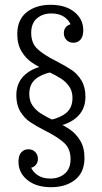

<svg xmlns="http://www.w3.org/2000/svg" viewBox="-20 -740 424 800"><path d="M188 -240Q232 -249 257 -270.5Q282 -292 282 -332Q282 -360 268.5 -379.5Q255 -399 235 -412Q215 -425 180 -442Q139 -462 113.5 -479Q88 -496 70 -525.5Q52 -555 52 -598Q52 -658 91 -689Q130 -720 191 -720Q253 -720 290 -690Q327 -660 327 -614Q327 -588 315.5 -575Q304 -562 286 -562Q268 -562 257 -573.5Q246 -585 246 -602Q246 -619 257 -629.5Q268 -640 283 -640L278 -629Q270 -654 248.5 -669Q227 -684 194 -684Q158 -684 134 -663.5Q110 -643 110 -603Q110 -560 136.5 -535.5Q163 -511 215 -485Q254 -465 278.5 -448.5Q303 -432 319.5 -404.5Q336 -377 336 -337Q336 -281 296 -248Q256 -215 188 -210ZM193 40Q131 40 94 10Q57 -20 57 -66Q57 -92 68.5 -105Q80 -118 98 -118Q116 -118 127 -106.5Q138 -95 138 -78Q138 -61 127 -50.5Q116 -40 101 -40L106 -51Q114 -26 135.5 -11Q157 4 190 4Q226 4 250 -16.5Q274 -37 274 -77Q274 -120 247.5 -144.5Q221 -169 169 -195Q130 -215 105.5 -231.5Q81 -248 64.5 -275.5Q48 -303 48 -343Q48 -399 88 -432Q128 -465 196 -470V-440Q152 -431 127 -409.5Q102 -388 102 -348Q102 -320 115.5 -300.5Q129 -281 149 -268Q169 -255 204 -238Q245 -218 270.5 -201Q296 -184 314 -154.5Q332 -125 332 -82Q332 -22 293 9Q254 40 193 40Z"/></svg>

Font: Margherita Variable
Style: Regular
Weight: 400
Designer: James Puckett
Foundry: Dunwich Type Founders
Version: Version 1.008